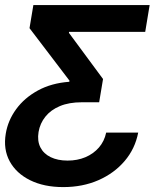

<svg xmlns="http://www.w3.org/2000/svg" viewBox="-20 -556 669 778"><path d="M236.3 202.1Q158.2 202.1 102.1 174.3Q45.9 146.5 19.3 97.7Q-7.3 48.8 3.4 -14.6Q12.2 -67.9 45.4 -113.5Q78.6 -159.2 133.3 -189.2Q188 -219.2 260.7 -224.6L261.7 -229L99.6 -441.9L115.2 -535.6H586.4L568.4 -426.8H259.8L259.3 -422.9L397.5 -235.8L381.8 -141.6H311.5Q259.8 -141.6 222.9 -126.2Q186 -110.8 164.1 -83.5Q142.1 -56.2 136.2 -21Q130.4 15.1 143.6 41Q156.7 66.9 185.3 80.8Q213.9 94.7 253.9 94.7Q293.5 94.7 325.9 81.1Q358.4 67.4 380.6 42Q402.8 16.6 410.2 -18.6H540Q527.3 46.9 485.1 96.4Q442.9 146 378.9 174.1Q314.9 202.1 236.3 202.1Z"/></svg>

Font: Inter 20pt SemiBold
Style: Italic
Weight: 600
Italic angle: -9.3988°
Version: Version 4.001;git-66647c0bb